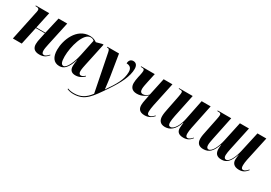

<svg xmlns="http://www.w3.org/2000/svg" viewBox="22 -1437 3622 2568"><g transform="rotate(30 1833.0 -153.0)"><path d="M441 10C517 10 549 -25 576 -56L570 -63C548 -39 525 -15 499 -15C473 -15 464 -34 464 -65C464 -94 471 -126 480 -170L559 -536H425L367 -284H227L281 -536H75L73 -526H85C121 -526 131 -515 131 -495C131 -480 127 -461 121 -437L29 0H166L225 -274H365L346 -186C337 -149 332 -118 332 -89C332 -32 360 10 441 10Z M750 10C825 10 872 -45 915 -175H918C912 -142 907 -115 907 -82C907 -19 940 10 997 10C1061 10 1100 -21 1129 -47L1124 -57C1104 -39 1085 -25 1064 -25C1042 -25 1029 -42 1029 -75C1029 -106 1041 -161 1047 -189L1121 -535H1102L1014 -511C992 -529 956 -546 907 -546C703 -546 617 -316 617 -167C617 -59 659 10 750 10ZM797 -19C766 -19 748 -50 748 -139C748 -289 814 -534 924 -534C945 -534 965 -528 979 -512L927 -264C901 -141 847 -19 797 -19Z M1098 240C1274 240 1340 137 1478 -67C1579 -217 1644 -345 1644 -461C1644 -513 1621 -545 1577 -545C1540 -545 1513 -520 1513 -472C1553 -472 1596 -456 1596 -386C1596 -267 1535 -169 1438 -28H1435C1430 -66 1421 -152 1413 -202L1359 -536H1179L1177 -526H1185C1210 -526 1218 -515 1226 -475L1340 97C1271 190 1200 227 1099 227C1055 227 1025 218 1005 210L1001 220C1025 231 1059 240 1098 240Z M2066 10C2133 10 2172 -20 2204 -56L2198 -63C2165 -29 2146 -16 2125 -16C2101 -16 2092 -31 2092 -63C2092 -90 2098 -128 2105 -165L2184 -536H2048L1990 -265C1963 -239 1935 -223 1907 -223C1876 -223 1862 -243 1862 -280C1862 -310 1872 -355 1882 -403L1911 -536H1702L1700 -526H1718C1748 -526 1757 -517 1757 -494C1757 -480 1754 -459 1747 -426L1739 -391C1731 -353 1726 -319 1726 -293C1726 -241 1748 -188 1832 -188C1911 -188 1961 -230 1988 -251L1972 -172C1966 -142 1961 -114 1961 -89C1961 -34 1985 10 2066 10Z M2665 10C2732 10 2764 -19 2793 -55L2788 -62C2767 -36 2742 -14 2716 -14C2695 -14 2685 -32 2685 -66C2685 -89 2689 -125 2696 -158L2774 -536H2635L2572 -225C2554 -130 2501 -28 2445 -28C2421 -28 2410 -44 2410 -81C2410 -104 2416 -149 2424 -187L2497 -536H2288L2286 -526H2304C2338 -526 2345 -518 2345 -497C2345 -485 2342 -464 2336 -432L2293 -215C2285 -179 2277 -132 2277 -100C2277 -41 2302 9 2380 9C2459 9 2524 -40 2564 -160H2569C2566 -144 2561 -96 2561 -78C2561 -32 2583 10 2665 10Z M3524 10C3587 10 3619 -17 3652 -57L3646 -65C3623 -36 3598 -16 3573 -16C3550 -16 3542 -34 3542 -71C3542 -94 3546 -126 3553 -162L3634 -536H3497L3428 -224C3405 -122 3358 -21 3308 -21C3286 -21 3273 -37 3273 -72C3273 -97 3281 -138 3288 -173L3366 -536H3226L3160 -230C3136 -119 3086 -23 3036 -23C3012 -23 3002 -43 3002 -74C3002 -100 3010 -139 3018 -180L3092 -536H2884L2882 -526H2898C2931 -526 2940 -517 2940 -495C2940 -481 2937 -459 2930 -427L2887 -216C2879 -179 2869 -133 2869 -95C2869 -26 2904 9 2972 9C3058 9 3110 -40 3150 -159L3153 -158C3152 -149 3148 -115 3148 -98C3148 -31 3177 9 3252 9C3332 9 3379 -38 3421 -163H3423C3421 -150 3415 -105 3415 -84C3415 -33 3445 10 3524 10Z"/></g></svg>

Font: Noto Serif Display Condensed
Style: Bold Italic
Weight: 700
Width: 3
Italic angle: -12°
Designer: Monotype Design Team
Foundry: Monotype Imaging Inc.
Version: Version 2.009